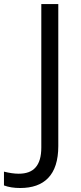

<svg xmlns="http://www.w3.org/2000/svg" viewBox="-104 -734 399 944"><path d="M-84.5 177.7V109.9Q-43.5 120.1 -12.2 120.1Q43.5 120.1 70.3 89.8Q99.1 58.1 99.1 -8.8V-713.9H182.6V-16.1Q182.6 89.8 132.3 141.6Q85 190.4 -4.9 190.4Q-50.8 190.4 -84.5 177.7Z"/></svg>

Font: Viking Open Sans
Style: Regular
Weight: 400
Foundry: Ascender Corporation
Version: Version 2.001